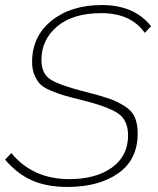

<svg xmlns="http://www.w3.org/2000/svg" viewBox="-23 -735 624 760"><path d="M-3 -103 22 -129Q107 -26 251 -26Q357 -26 420.5 -72Q484 -118 484 -199Q484 -260 443 -287Q402 -314 297 -340Q251 -351 228 -358Q205 -365 176.5 -377Q148 -389 135 -403Q122 -417 113 -439Q104 -461 104 -490Q104 -591 181 -653Q258 -715 380 -715Q509 -715 575 -631L550 -605Q495 -683 378 -683Q266 -683 203.5 -630.5Q141 -578 141 -498Q141 -443 177.5 -420Q214 -397 317 -371Q376 -356 408 -345Q440 -334 469.5 -315.5Q499 -297 510.5 -271Q522 -245 522 -207Q522 -103 445 -49Q368 5 244 5Q162 5 103.5 -21Q45 -47 -3 -103Z"/></svg>

Font: Raleway-v4020 ExtraLight
Style: Italic
Weight: 275
Italic angle: -12°
Designer: Matt McInerney, Pablo Impallari, Rodrigo Fuenzalida
Foundry: Matt McInerney, Pablo Impallari, Rodrigo Fuenzalida
Version: Version 4.020;PS 004.020;hotconv 1.0.88;makeotf.lib2.5.64775